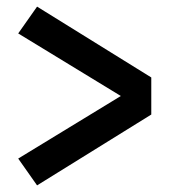

<svg xmlns="http://www.w3.org/2000/svg" viewBox="-20 -630 540 580"><path d="M92 -70 35 -151 345 -340 35 -529 92 -610 437 -396V-284Z"/></svg>

Font: Iosevka Curly Slab
Style: Bold
Weight: 700
Monospace: yes
Designer: Belleve Invis
Foundry: Belleve Invis
Version: Version 22.1.2; ttfautohint (v1.8.4)